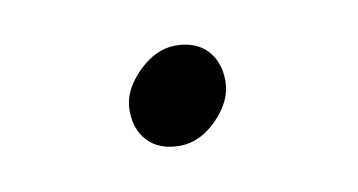

<svg xmlns="http://www.w3.org/2000/svg" viewBox="-30 -166 406 218"><g transform="rotate(-10 172.5 -57.5)"><path d="M179 -114Q202 -114 215 -100.5Q228 -87 228 -64.5Q228 -42 208 -21.5Q188 -1 164.5 -1Q141 -1 128 -14.5Q115 -28 115 -50.5Q115 -73 135.5 -93.5Q156 -114 179 -114Z"/></g></svg>

Font: Laila Light
Style: Regular
Weight: 300
Designer: Hitesh Malaviya
Foundry: Indian Type Foundry
Version: Version 1.302;PS 1.0;hotconv 1.0.78;makeotf.lib2.5.61930; tt